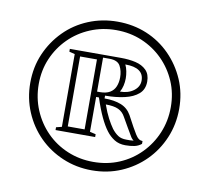

<svg xmlns="http://www.w3.org/2000/svg" viewBox="-64 -795 735 673"><g transform="rotate(10 303.0 -458.5)"><path d="M303 -194Q248 -194 199.5 -214.5Q151 -235 115 -271Q79 -307 58.5 -355.5Q38 -404 38 -459Q38 -515 58.5 -562.5Q79 -610 115 -646.5Q151 -683 199.5 -703Q248 -723 303 -723Q359 -723 407 -703Q455 -683 491 -646.5Q527 -610 547.5 -562.5Q568 -515 568 -459Q568 -404 547.5 -355.5Q527 -307 491 -271Q455 -235 407 -214.5Q359 -194 303 -194ZM303 -224Q353 -224 395.5 -242Q438 -260 470 -292.5Q502 -325 520 -368Q538 -411 538 -460Q538 -509 520 -551Q502 -593 470 -625Q438 -657 395.5 -675Q353 -693 303 -693Q254 -693 211 -675Q168 -657 136 -625Q104 -593 86 -551Q68 -509 68 -460Q68 -411 86 -368Q104 -325 136 -292.5Q168 -260 211 -242Q254 -224 303 -224ZM404 -301Q381 -301 364.5 -311.5Q348 -322 336 -338Q323 -355 310 -382.5Q297 -410 284 -450H274V-326L295 -321V-311H154V-321L174 -326V-585L154 -590V-600H336Q365 -600 388.5 -594.5Q412 -589 426.5 -574.5Q441 -560 441 -534Q441 -506 422.5 -490Q404 -474 373 -467Q342 -460 304 -460V-450Q339 -450 363 -440.5Q387 -431 400 -408L421 -369Q429 -355 435 -345Q441 -335 448 -330Q451 -328 454.5 -327Q458 -326 461 -326V-316Q450 -307 436 -304Q422 -301 404 -301ZM284 -469Q306 -469 319.5 -477Q333 -485 339 -499.5Q345 -514 345 -532Q345 -555 335.5 -572.5Q326 -590 297 -590H274V-469ZM254 -580H194V-331H254ZM365 -532Q365 -519 362 -506Q359 -493 353 -483Q382 -483 401.5 -497.5Q421 -512 421 -534Q421 -557 404.5 -568.5Q388 -580 355 -580Q360 -570 362.5 -557Q365 -544 365 -532ZM312 -430Q322 -402 332 -383Q342 -364 352 -350Q363 -336 374.5 -328.5Q386 -321 404 -321Q411 -321 417 -321Q423 -321 430 -322Q427 -324 423.5 -328Q420 -332 418 -336Q411 -347 401.5 -364Q392 -381 382 -398Q373 -415 357 -422.5Q341 -430 312 -430Z"/></g></svg>

Font: Kalnia Glaze Thin
Style: Regular
Weight: 100
Version: Version 1.110